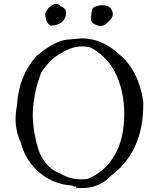

<svg xmlns="http://www.w3.org/2000/svg" viewBox="-20 -943 809 985"><path d="M400 22Q491 22 550 -42Q715 -165 715 -407V-422Q692 -581 591 -665Q502 -746 401 -746Q388 -746 323.5 -739.5Q259 -733 168 -656Q75 -553 67 -401Q60 -366 60 -333Q60 -268 87 -211Q110 -117 188 -53Q257 3 351 9Q362 15 364 15L370 13Q372 13 372 15L370 20Q386 22 400 22ZM396 -23Q338 -23 289 -53Q218 -78 181 -164Q149 -261 148 -355Q151 -470 192 -571Q236 -641 297 -672Q349 -705 402 -705Q422 -705 443 -700Q524 -658 569 -575Q618 -478 617.5 -356Q617 -234 570 -150Q520 -62 429 -25Q412 -23 396 -23ZM491 -809Q517 -809 533 -829Q559 -849 559 -871Q559 -880 555 -888Q542 -916 509 -916H501Q481 -916 457 -903Q447 -884 447 -842Q449 -820 491 -809ZM240 -811Q275 -813 295 -828Q315 -843 319 -872V-878Q319 -902 290 -911Q284 -923 267 -923L259 -922Q228 -910 214 -879Q212 -877 212 -871Q212 -863 216 -843Q220 -823 240 -811Z"/></svg>

Font: Xiaobo Songti 小帛宋体
Style: Regular
Weight: 400
Version: Version 1.501;March 17, 2024;FontCreator 14.0.0.2814 64-bit